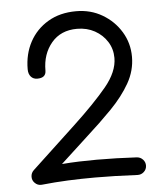

<svg xmlns="http://www.w3.org/2000/svg" viewBox="-51 -738 689 799"><g transform="rotate(-5 293.0 -338.5)"><path d="M111.3 -426.8Q94.7 -426.8 84.7 -438.2Q74.7 -449.7 74.7 -469.2Q74.7 -532.7 101.8 -583Q128.9 -633.3 178.7 -662.8Q228.5 -692.4 296.4 -692.4Q356.9 -692.4 405.5 -663.8Q454.1 -635.3 482.9 -587.9Q511.7 -540.5 511.7 -483.4Q511.7 -425.8 482.2 -373.8Q452.6 -321.8 403.3 -271.2Q354 -220.7 294.9 -167.5L182.6 -64Q218.8 -66.9 254.9 -68.1Q291 -69.3 328.1 -69.3Q370.1 -69.3 410.9 -68.1Q451.7 -66.9 495.1 -64.5Q510.3 -63.5 520.5 -52.5Q530.8 -41.5 530.3 -26.4Q529.8 -11.2 518.6 -1Q507.3 9.3 492.2 8.8Q440.4 6.3 399.7 5.1Q358.9 3.9 315.4 3.9Q257.8 3.9 202.1 6.3Q146.5 8.8 91.3 14.6Q74.2 16.1 62 3.4Q51.3 -7.3 51.8 -22.7Q52.2 -38.1 63.5 -48.8L247.6 -220.7Q336.4 -303.7 387.5 -365.5Q438.5 -427.2 438.5 -484.9Q438.5 -522.5 419.4 -552.7Q400.4 -583 367.7 -601.1Q335 -619.1 293.9 -619.1Q225.6 -619.1 186.8 -572.8Q147.9 -526.4 147.9 -457.5Q147.9 -426.8 111.3 -426.8Z"/></g></svg>

Font: Mikhak Regular
Style: Regular
Weight: 400
Designer: Amin Abedi
Version: Version 3.3